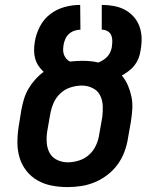

<svg xmlns="http://www.w3.org/2000/svg" viewBox="-20 -755 640 783"><path d="M256 8Q223 8 191.5 2Q160 -4 133.5 -19Q107 -34 88 -58Q69 -82 60 -111.5Q51 -141 51 -173.5Q51 -206 56 -238L67 -306Q71 -328 77.5 -350Q84 -372 95.5 -392Q107 -412 123 -430Q139 -448 158 -462Q146 -473 137 -486.5Q128 -500 123.5 -516Q119 -532 119 -549.5Q119 -567 122 -585Q127 -616 142.5 -646.5Q158 -677 185 -697.5Q212 -718 244 -726.5Q276 -735 307 -735L308 -634Q296 -634 283 -629.5Q270 -625 260.5 -616Q251 -607 246 -595Q241 -583 239 -571V-569Q237 -559 237.5 -549Q238 -539 241.5 -530.5Q245 -522 251 -515Q257 -508 265 -504Q277 -505 289.5 -506Q302 -507 314 -507Q331 -507 348 -505.5Q365 -504 381 -500Q391 -504 400.5 -510Q410 -516 417.5 -524Q425 -532 429.5 -542Q434 -552 436 -562V-564Q438 -577 438 -589Q438 -601 433.5 -611.5Q429 -622 418.5 -628Q408 -634 395 -634V-735Q420 -735 444.5 -730.5Q469 -726 489.5 -715Q510 -704 525.5 -686.5Q541 -669 549 -646.5Q557 -624 557.5 -599Q558 -574 553 -548Q551 -533 545 -517.5Q539 -502 529 -489Q519 -476 505 -465.5Q491 -455 477 -447Q492 -429 501.5 -407Q511 -385 516 -361Q521 -337 519.5 -311.5Q518 -286 514 -260L502 -192Q498 -165 488 -137.5Q478 -110 460.5 -85.5Q443 -61 419 -42.5Q395 -24 368 -12.5Q341 -1 312.5 3.5Q284 8 256 8ZM256 -93Q279 -93 302.5 -100.5Q326 -108 344 -124.5Q362 -141 372 -163.5Q382 -186 385 -209L397 -277Q400 -300 399 -323.5Q398 -347 388 -366.5Q378 -386 357.5 -396Q337 -406 314 -406Q291 -406 267.5 -398.5Q244 -391 226 -374Q208 -357 198.5 -335Q189 -313 185 -290L173 -222Q169 -198 170.5 -174.5Q172 -151 182 -132Q192 -113 212.5 -103Q233 -93 256 -93Z"/></svg>

Font: Iosevka Extended Oblique
Style: Bold
Weight: 700
Width: 7
Italic angle: -9°
Monospace: yes
Designer: Belleve Invis
Foundry: Belleve Invis
Version: Version 32.5.0; ttfautohint (v1.8.4)